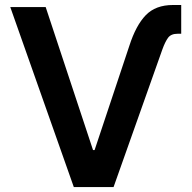

<svg xmlns="http://www.w3.org/2000/svg" viewBox="-20 -756 774 776"><path d="M502.9 -571.3Q529.3 -653.3 569.1 -694.6Q608.9 -735.8 679.2 -735.8H712.4V-619.6H697.8Q671.4 -619.6 659.4 -603.5Q647.5 -587.4 636.2 -556.2L439 0H278.3L21.5 -727.5H164.6L356 -149.4H362.3Z"/></svg>

Font: Inter 17pt SemiBold
Style: Regular
Weight: 600
Version: Version 4.001;git-66647c0bb